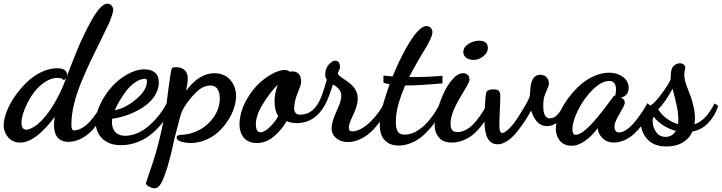

<svg xmlns="http://www.w3.org/2000/svg" viewBox="-36 -741 3903 1038"><path d="M312 -310.1C315.4 -311.5 318.8 -314.5 321.8 -318.8C304.2 -270.5 282.2 -223.6 255.4 -178.2C228.5 -132.8 199.2 -96.2 167 -68.8C141.6 -49.8 121.6 -40 106.9 -40C88.9 -40 80.1 -52.2 80.1 -77.1C80.1 -96.7 85.4 -120.1 96.2 -147.9C106.9 -175.3 120.6 -201.7 137.7 -227.5C154.8 -252.9 175.3 -274.9 200.2 -293C225.1 -311 249.5 -319.8 273.9 -319.8C290.5 -319.8 300.8 -316.9 305.2 -311L307.1 -307.1ZM515.1 -180.2C502.9 -153.3 482.9 -123 456.5 -91.3C430.2 -59.6 395 -36.1 365.2 -36.1C355 -36.1 350.1 -44.4 350.1 -61V-71.8C350.1 -136.7 369.6 -216.8 409.2 -311C429.2 -360.4 465.8 -437.5 518.1 -543C535.2 -578.1 546.9 -602.1 553.2 -615.2C568.4 -651.4 576.2 -675.8 576.2 -688C576.2 -704.1 564 -721.2 543.9 -721.2C532.7 -721.2 519.5 -713.4 504.9 -697.8C490.2 -682.1 475.6 -661.1 460.4 -634.3C445.3 -607.4 431.2 -580.1 418 -552.2C404.3 -524.4 390.6 -493.7 377.4 -460.9C363.8 -427.7 353.5 -401.9 346.2 -382.8C338.9 -363.8 331.5 -345.7 325.2 -328.1C325.7 -330.1 326.2 -332.5 326.2 -335.9C326.2 -359.9 308.1 -372.1 272 -372.1C215.3 -372.1 153.3 -340.3 106.4 -293.9C83 -271 62 -245.6 43 -218.3C5.4 -163.6 -16.1 -105.5 -16.1 -63C-16.1 -39.6 -8.3 -18.1 7.8 1C23.4 20 45.4 29.8 74.2 29.8C128.4 29.8 189.9 -16.6 259.8 -108.9C257.3 -88.9 255.9 -73.7 255.9 -64C255.9 -23.4 270 25.9 334 25.9C382.8 25.9 432.6 -2.4 468.3 -43C503.4 -83.5 528.3 -123.5 543.9 -162.1L544.9 -164.1L518.1 -185.1Z M584.5 -145C597.7 -176.3 619.1 -213.9 647.9 -251C676.8 -287.6 713.9 -314.9 746.6 -314.9C756.3 -314.9 758.3 -311.5 758.3 -299.8C758.3 -269.5 739.3 -238.3 701.2 -205.6C662.6 -172.9 624 -152.3 584.5 -145ZM861.3 -175.8C842.3 -139.2 813 -100.6 774.9 -65.9C736.8 -30.8 687 -6.8 640.6 -6.8C592.3 -6.8 569.3 -36.6 569.3 -80.1C569.3 -88.9 569.8 -95.2 570.3 -99.1C628.4 -106.4 689 -128.9 738.8 -162.1C788.6 -194.8 822.8 -243.7 822.8 -294.9C822.8 -342.3 793.5 -366.2 744.6 -366.2C714.8 -366.2 684.1 -356.9 651.9 -338.9C619.6 -320.8 591.3 -297.9 566.9 -270C542 -242.2 522 -211.4 505.9 -177.2C489.3 -142.6 481.4 -110.4 481.4 -80.1C481.4 -43.9 493.7 -14.2 518.1 9.3C542 32.2 575.7 43.9 618.7 43.9C682.6 43.9 744.6 18.1 790 -22.5C835.4 -62.5 869.6 -108.9 891.6 -158.2L892.6 -160.2L864.7 -181.2Z M930.2 -9.8C922.9 -8.8 918.9 -4.9 918.9 2C918.9 12.7 927.7 20.5 944.8 25.4C961.9 29.8 978 32.2 993.2 32.2C1049.3 32.2 1104.5 8.8 1143.6 -26.9C1203.1 -80.6 1240.2 -157.2 1240.2 -222.2C1240.2 -279.3 1205.1 -345.2 1123 -345.2C1067.9 -345.2 1017.1 -313.5 970.2 -250C976.1 -278.8 979 -302.2 979 -320.8C979 -354 955.6 -377.9 916 -377.9C902.8 -377.9 895.5 -375.5 893.1 -371.1C890.1 -366.7 885.3 -340.3 878.9 -292C872.1 -243.7 867.7 -210 866.2 -191.9C845.2 -54.2 814.5 72.8 772.9 189C759.8 228.5 752.9 248.5 752.9 249C752.9 255.4 758.8 261.7 770 268.1C781.7 273.9 791 276.9 798.3 276.9C812 276.9 823.2 269 832.5 253.9C841.8 238.8 844.7 231 851.1 214.8C857.4 198.7 863.3 180.7 869.6 160.6C875.5 140.6 880.4 123.5 883.8 109.9C887.2 96.2 891.6 77.1 897.5 52.2C902.8 27.3 906.7 9.8 909.2 0C911.6 -10.3 916 -25.9 921.4 -45.9C926.8 -65.9 930.7 -81.5 933.1 -91.8C934.1 -94.2 935.5 -100.1 938 -109.4C940.4 -118.7 942.4 -125.5 944.3 -129.9C951.7 -149.9 966.3 -174.3 989.3 -203.1C1012.2 -231.9 1033.2 -252.4 1053.2 -265.1C1070.8 -274.4 1086.9 -278.8 1101.1 -278.8C1119.1 -278.8 1132.3 -272 1140.6 -258.3C1148.4 -244.6 1152.3 -228.5 1152.3 -210C1152.3 -174.3 1142.1 -141.1 1121.1 -110.4C1100.1 -79.6 1073.7 -55.2 1041 -38.1C1008.3 -21 974.1 -12.2 939 -12.2C938 -12.2 935.1 -11.2 930.2 -9.8Z M1351.1 -41C1348.6 -48.8 1347.2 -58.1 1347.2 -68.8C1347.2 -99.6 1358.9 -135.3 1382.8 -174.8C1406.2 -214.4 1434.1 -251 1465.8 -284.2C1454.1 -250.5 1448.2 -221.7 1448.2 -196.8C1448.2 -160.2 1455.1 -132.3 1468.3 -113.8C1460 -96.2 1445.3 -77.1 1425.3 -56.6C1405.3 -36.1 1387.7 -25.9 1373 -25.9C1362.8 -25.9 1355.5 -30.8 1351.1 -41ZM2034.2 -172.9C2023.9 -148.9 1998.5 -115.2 1968.8 -85C1939 -54.7 1899.9 -30.8 1870.1 -30.8C1854.5 -30.8 1850.1 -36.6 1850.1 -50.8C1850.1 -62.5 1854 -77.1 1861.8 -94.2C1867.2 -107.4 1881.3 -135.7 1886.2 -150.9C1894 -171.4 1897.9 -190.9 1897.9 -210C1897.9 -244.6 1879.4 -274.9 1841.8 -300.8C1836.4 -304.7 1829.6 -309.6 1821.3 -314.9C1813 -320.3 1807.6 -323.7 1806.2 -325.2C1795.9 -333.5 1791 -339.4 1791 -342.8C1791 -347.2 1792.5 -352.5 1795.9 -358.9C1800.3 -366.2 1802.2 -372.6 1802.2 -378.9C1802.2 -387.7 1800.8 -394.5 1797.9 -399.9C1793.9 -408.7 1786.1 -413.1 1774.9 -413.1C1770.5 -413.1 1766.1 -411.6 1762.2 -409.2C1760.7 -408.7 1758.3 -406.2 1756.8 -405.8C1754.9 -403.8 1753.4 -402.8 1752.9 -402.8C1732.4 -386.7 1722.2 -364.7 1722.2 -335.9C1722.2 -326.7 1725.1 -317.9 1731 -310.1C1717.8 -265.1 1708 -234.4 1701.2 -217.8C1676.3 -156.7 1642.6 -121.1 1584 -121.1C1564.9 -121.1 1554.2 -135.7 1554.2 -153.8C1554.2 -166 1555.7 -178.2 1558.6 -191.4C1561.5 -204.6 1564.5 -215.3 1567.9 -224.6C1571.3 -233.4 1575.7 -245.6 1582 -261.2C1588.4 -274.9 1591.8 -287.6 1591.8 -299.8C1591.8 -336.4 1575.2 -355 1542 -355C1539.1 -355 1535.2 -354.5 1529.8 -353C1523.9 -359.4 1514.2 -362.8 1501 -362.8C1489.3 -362.8 1472.2 -358.4 1450.2 -349.1C1394.5 -322.3 1348.6 -282.2 1313 -228C1276.9 -173.8 1258.8 -120.1 1258.8 -65.9C1258.8 -39.1 1266.6 -15.6 1282.2 3.4C1297.9 22.5 1321.8 32.2 1354 32.2C1386.7 32.2 1417.5 20 1445.8 -4.4C1474.1 -28.3 1496.6 -55.7 1513.2 -85.9C1532.7 -78.6 1550.8 -75.2 1566.9 -75.2C1647.5 -75.2 1706.1 -124 1742.2 -221.2C1744.6 -228.5 1748.5 -239.3 1753.4 -253.4C1758.3 -267.6 1761.7 -277.8 1764.2 -284.2C1793.9 -268.1 1809.1 -248 1809.1 -223.1C1809.1 -210.9 1806.2 -197.3 1800.8 -181.2C1796.4 -169.9 1790.5 -155.8 1783.2 -139.2C1765.6 -100.6 1756.8 -70.3 1756.8 -47.9C1756.8 -25.9 1765.1 -8.3 1781.7 5.9C1797.9 20 1819.3 26.9 1845.2 26.9C1894 26.9 1945.3 -1 1982.4 -40.5C2019 -79.6 2045.9 -119.6 2063 -157.2L2064 -160.2L2037.1 -179.2Z M2040 -293C2047.4 -290.5 2053.7 -288.6 2058.1 -288.1C2060.5 -287.6 2068.4 -285.6 2070.8 -285.2C2035.2 -189.5 2017.1 -115.2 2017.1 -62C2017.1 -9.3 2042 45.9 2120.1 45.9C2166.5 45.9 2213.4 24.4 2248 -5.4C2265.1 -20 2281.7 -37.1 2297.9 -56.6C2329.1 -95.7 2348.1 -130.9 2363.8 -166L2364.7 -168L2343.8 -183.1L2340.8 -178.2C2327.6 -151.4 2311.5 -124.5 2286.6 -93.8C2251 -50.3 2203.6 -13.2 2151.9 -13.2C2130.9 -13.2 2117.2 -21 2111.3 -36.1C2105.5 -51.3 2104 -63 2104 -83C2104 -143.6 2122.6 -202.1 2153.8 -278.8C2201.7 -278.8 2267.6 -282.7 2352.1 -290H2356V-332L2350.1 -331.1C2307.1 -326.7 2252 -324.2 2184.1 -324.2H2175.8C2186.5 -345.7 2204.6 -378.4 2230 -422.9C2257.3 -467.8 2271.5 -491.7 2272.9 -494.1C2292 -528.3 2301.8 -552.7 2301.8 -566.9C2301.8 -583 2290 -600.1 2269 -600.1C2256.8 -600.1 2242.7 -592.3 2227.5 -577.1C2211.9 -561.5 2197.3 -543 2183.6 -521C2169.4 -499 2155.8 -475.1 2142.1 -448.2C2114.3 -395 2098.1 -356 2086.9 -328.1C2067.4 -329.6 2052.7 -330.6 2043 -332L2037.1 -333V-293.9Z M2468.8 -460C2468.8 -434.1 2492.2 -417 2523.9 -417C2543 -417 2561 -423.8 2577.1 -437C2593.3 -450.2 2601.6 -464.8 2601.6 -481C2601.6 -507.8 2585.4 -521 2553.7 -521C2533.2 -521 2514.2 -515.1 2496.1 -503.4C2478 -491.7 2468.8 -477.1 2468.8 -460ZM2595.7 -175.8C2581.5 -146.5 2563 -117.2 2535.6 -84C2508.3 -50.3 2472.2 -26.9 2439 -26.9C2407.2 -26.9 2399.9 -43.5 2399.9 -75.2C2399.9 -108.4 2416.5 -153.8 2449.7 -210.9C2471.7 -248 2483.4 -267.6 2484.9 -270C2496.1 -289.1 2502 -302.7 2502 -312C2502 -331.1 2490.2 -345.2 2466.8 -345.2C2448.7 -345.2 2429.7 -334.5 2410.6 -312.5C2391.1 -290.5 2374.5 -264.2 2360.8 -233.4C2347.2 -202.6 2335.9 -171.4 2327.1 -139.6C2318.4 -107.9 2314 -82 2314 -62C2314 -36.6 2321.8 -15.1 2337.4 2.9C2352.5 21 2376 29.8 2406.7 29.8C2459.5 29.8 2510.7 2.4 2546.4 -37.1C2582 -76.2 2606.9 -117.2 2622.6 -158.2L2626 -160.2L2598.6 -182.1Z M3010.7 -171.9C2987.8 -124.5 2963.4 -101.1 2937.5 -101.1C2913.1 -101.1 2900.9 -123 2900.9 -167C2900.9 -187 2902.3 -202.6 2905.3 -213.9C2907.7 -225.1 2913.6 -239.7 2921.9 -257.8C2928.2 -271 2931.6 -281.2 2931.6 -289.1C2931.6 -314.5 2914.6 -336.9 2884.8 -336.9C2858.9 -336.9 2842.3 -319.8 2834.5 -286.1C2833 -277.3 2831.5 -265.1 2830.6 -250C2829.6 -234.4 2828.6 -224.6 2827.6 -221.2C2826.2 -211.9 2814.5 -188 2791.5 -150.4C2768.6 -112.3 2752.4 -87.4 2742.7 -75.2C2714.4 -39.6 2692.4 -22 2676.8 -22C2673.8 -22 2671.4 -23.9 2669.9 -27.8C2667.5 -31.2 2665.5 -36.6 2664.6 -43.9C2664.1 -48.3 2663.6 -59.6 2663.6 -77.1C2663.6 -91.3 2664.6 -113.3 2666 -142.1C2667.5 -170.9 2668.5 -191.9 2668.5 -206.1V-224.1C2668.5 -249.5 2658.2 -257.8 2630.9 -257.8C2611.8 -257.8 2599.6 -253.4 2594.7 -245.1C2590.8 -237.8 2587.9 -214.8 2586.4 -177.2C2584.5 -139.2 2583.5 -107.9 2583.5 -84C2583.5 -2 2607.4 39.1 2654.8 39.1C2689.5 39.1 2728.5 10.7 2762.2 -32.2C2795.4 -74.7 2815.4 -106.4 2835.4 -143.1C2853.5 -86.9 2881.8 -59.1 2920.9 -59.1C2949.7 -59.1 2976.1 -73.7 2994.1 -96.7C3011.7 -119.6 3022.5 -138.2 3031.7 -161.1L3032.7 -163.1L3013.7 -176.8Z M3062.5 -21C3060.1 -25.4 3058.6 -31.7 3058.6 -40C3058.6 -69.8 3068.8 -105.5 3089.8 -147C3110.4 -188.5 3136.7 -224.6 3168.5 -256.3C3200.2 -287.6 3230 -303.2 3257.8 -303.2C3282.2 -303.2 3294.4 -287.6 3294.4 -255.9C3294.4 -249.5 3293 -239.3 3290.5 -224.1C3288.1 -224.1 3285.2 -223.6 3282.7 -222.2L3279.8 -219.2L3278.8 -216.8C3275.9 -213.4 3269 -204.1 3257.8 -189C3235.4 -158.7 3210 -125.5 3186.5 -98.1C3137.7 -41 3101.1 -12.2 3076.7 -12.2C3069.3 -12.2 3064.9 -15.1 3062.5 -21ZM3460.4 -176.8C3446.8 -151.9 3427.7 -122.6 3399.9 -86.9C3372.1 -51.3 3337.9 -24.9 3310.5 -24.9C3293.5 -24.9 3285.6 -39.1 3285.6 -57.1C3285.6 -71.8 3294.9 -94.7 3313.5 -126C3325.7 -147.9 3332 -159.2 3332.5 -160.2C3338.9 -171.4 3341.8 -180.2 3341.8 -187C3341.8 -197.8 3335 -206.5 3320.8 -213.9C3347.7 -218.3 3362.8 -239.7 3362.8 -265.1C3362.8 -290 3352.5 -310.1 3332 -325.2C3311 -340.3 3285.6 -348.1 3255.9 -348.1C3199.2 -348.1 3137.7 -317.4 3090.8 -272.5C3067.4 -250 3046.4 -225.6 3027.8 -198.7C2990.2 -145.5 2968.8 -87.9 2968.8 -44.9C2968.8 -20.5 2976.1 1 2990.2 19.5C3004.9 37.6 3026.9 46.9 3055.7 46.9C3079.6 46.9 3104.5 37.1 3130.4 18.1C3156.2 -1.5 3177.7 -23.4 3194.8 -47.9C3196.8 -26.9 3206.1 -8.8 3222.2 6.8C3238.3 22 3258.8 29.8 3282.7 29.8C3321.3 29.8 3361.3 10.3 3391.1 -16.6C3405.8 -29.8 3419.9 -45.4 3433.6 -62.5C3460.4 -97.2 3476.6 -127 3489.7 -155.8L3490.7 -158.2L3464.8 -183.1Z M3499 -108.9C3525.9 -73.7 3570.8 -45.4 3618.2 -33.2C3604.5 -11.7 3585.9 -1 3562.5 -1C3540 -1 3522.9 -9.8 3510.7 -27.8C3498.5 -45.9 3492.2 -65.4 3492.2 -86.9C3492.2 -93.8 3492.7 -98.6 3494.1 -102.1C3494.6 -104 3496.6 -106.4 3499 -108.9ZM3522.5 -149.9C3532.7 -160.2 3543 -172.4 3553.2 -186.5C3563.5 -200.7 3571.3 -211.9 3576.7 -221.2C3582 -230.5 3589.8 -243.7 3600.1 -261.2C3601.1 -256.3 3604 -244.6 3608.9 -226.6C3613.8 -208.5 3617.2 -194.3 3619.1 -184.1C3627.4 -150.9 3631.3 -121.6 3631.3 -96.2C3631.3 -84.5 3630.9 -75.7 3629.4 -69.8C3584.5 -83 3544.4 -112.8 3522.5 -149.9ZM3824.2 -176.8C3794.4 -118.2 3758.8 -82 3718.3 -68.8C3720.2 -81.1 3721.2 -92.8 3721.2 -104C3721.2 -122.1 3718.8 -142.6 3713.4 -165C3708 -187 3703.6 -204.1 3699.2 -216.3C3694.8 -228.5 3687.5 -247.6 3677.2 -273.9C3668 -299.3 3663.1 -321.3 3663.1 -339.8C3663.1 -346.2 3668.5 -369.6 3668.5 -376C3668.5 -389.2 3655.3 -398.9 3639.2 -398.9C3626.5 -398.9 3614.3 -393.1 3603 -381.8C3596.2 -372.1 3592.3 -360.8 3591.3 -348.1C3590.8 -340.3 3589.8 -320.8 3589.4 -313C3588.9 -308.6 3583 -296.9 3571.8 -278.8C3560.1 -260.7 3551.3 -247.6 3545.4 -240.2C3526.4 -213.9 3509.3 -193.8 3494.1 -180.2C3490.7 -176.8 3484.9 -173.3 3477.1 -169.9C3471.7 -168.5 3468.8 -167 3467.3 -166C3458 -163.6 3450.2 -157.7 3443.4 -148.4C3430.7 -129.4 3427.2 -108.9 3427.2 -88.9C3427.2 -49.3 3439 -16.1 3462.9 10.7C3486.3 37.6 3521.5 50.8 3568.4 50.8C3634.8 50.8 3685.1 21.5 3707 -29.8C3742.7 -36.6 3771.5 -52.7 3794.4 -78.1C3817.4 -103 3834.5 -132.3 3846.2 -166L3847.2 -168L3827.1 -182.1Z"/></svg>

Font: Dancing Script
Style: Regular
Weight: 800
Designer: Pablo Impallari
Foundry: Pablo Impallari
Version: Version 2.001